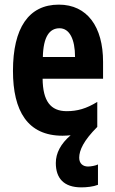

<svg xmlns="http://www.w3.org/2000/svg" viewBox="-20 -576 497 829"><path d="M322 105C322 73 341 31 400 -28V-136C353 -107 314 -96 268 -96C198 -96 165 -140 164 -236H425V-309C425 -460 357 -556 234 -556C103 -556 36 -454 36 -270C36 -97 99 10 250 10C262 10 274 9 285 8C242 45 221 85 221 128C221 193 255 233 331 233C354 233 383 230 403 222V134C394 139 373 143 360 143C338 143 322 130 322 105ZM237 -454C280 -454 304 -407 304 -330H165C167 -418 194 -454 237 -454Z"/></svg>

Font: Noto Sans Armenian ExtraCondensed
Style: Regular
Weight: 400
Width: 2
Designer: Monotype Design Team
Foundry: Monotype Imaging Inc.
Version: Version 2.008